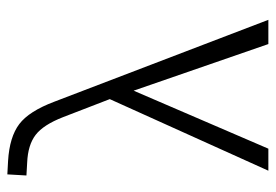

<svg xmlns="http://www.w3.org/2000/svg" viewBox="-134 -617 751 523"><g transform="rotate(-90 241.5 -355.5)"><path d="M383 0 256 -367 98 0H38L233 -432L184 -559Q163 -613 135.5 -634Q108 -655 60 -657L25 -659L28 -711L65 -709Q130 -705 165 -678.5Q200 -652 226 -583L449 0Z"/></g></svg>

Font: Ysabeau Infant Semilight
Style: Regular
Weight: 300
Designer: Christian Thalmann (Catharsis Fonts)
Version: Version 0.003